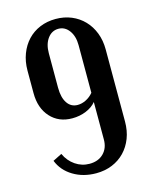

<svg xmlns="http://www.w3.org/2000/svg" viewBox="-110 -783 687 865"><g transform="rotate(-15 234.0 -350.5)"><path d="M416 -519V-183Q416 -140 402.5 -105Q389 -70 364.5 -44.5Q340 -19 306 -5Q272 9 231 9Q171 9 124.5 -19Q78 -47 59 -95L101 -116Q117 -81 147 -60.5Q177 -40 213 -40Q254 -40 278.5 -64.5Q303 -89 303 -129V-304Q286 -283 256 -270.5Q226 -258 191 -258Q128 -258 89.5 -300.5Q51 -343 51 -413V-518Q51 -560 64.5 -595.5Q78 -631 102 -656.5Q126 -682 159.5 -696Q193 -710 233 -710Q273 -710 306.5 -696Q340 -682 364.5 -656.5Q389 -631 402.5 -596Q416 -561 416 -519ZM303 -347V-569Q303 -611 283.5 -637.5Q264 -664 234 -664Q203 -664 183.5 -637.5Q164 -611 164 -569V-408Q164 -362 181.5 -336Q199 -310 230 -310Q250 -310 269.5 -320Q289 -330 303 -347Z"/></g></svg>

Font: Moniqa ExtBd Paragraph
Style: Regular
Weight: 800
Designer: Rajesh Rajput
Foundry: Rajesh Rajput
Version: Version 1.000